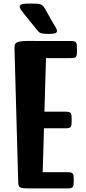

<svg xmlns="http://www.w3.org/2000/svg" viewBox="-20 -1054 480 1074"><path d="M61 -784.7Q60.5 -797.4 63.5 -805.2Q66.4 -813 75.9 -817.4Q85.4 -821.8 103 -823.5Q120.6 -825.2 149.9 -825.2Q158.2 -825.2 165.8 -825.2Q173.3 -825.2 180.2 -824.7H376Q388.7 -824.7 395.8 -822.8Q402.8 -820.8 406 -815.4Q409.2 -810.1 409.9 -800.8Q410.6 -791.5 410.6 -776.9Q410.6 -762.2 409.9 -752.7Q409.2 -743.2 406 -738Q402.8 -732.9 395.8 -731Q388.7 -729 376 -729H237.3L228.5 -429.2H346.2Q358.9 -429.2 366 -427.2Q373 -425.3 376.2 -420.2Q379.4 -415 380.1 -406Q380.9 -397 380.9 -382.8Q380.9 -368.7 380.1 -359.6Q379.4 -350.6 376.2 -345.5Q373 -340.3 366 -338.4Q358.9 -336.4 346.2 -336.4H226.1L218.8 -90.8H357.9Q370.6 -90.8 377.7 -88.6Q384.8 -86.4 387.9 -81.3Q391.1 -76.2 391.8 -67.4Q392.6 -58.6 392.6 -45.4Q392.6 -32.2 391.8 -23.4Q391.1 -14.6 387.9 -9.5Q384.8 -4.4 377.7 -2.2Q370.6 0 357.9 0H162.6H149.9Q127.4 0 114 -1Q100.6 -2 93.8 -5.4Q86.9 -8.8 84.7 -15.4Q82.5 -22 82 -33.2ZM251 -864.3Q233.4 -864.3 223.1 -865.5Q212.9 -866.7 206.3 -869.6Q199.7 -872.6 194.6 -877.9Q189.5 -883.3 182.6 -892.1L112.3 -979Q103 -990.7 96.7 -1000Q90.3 -1009.3 90.3 -1017.1Q90.3 -1022 93.5 -1025.4Q96.7 -1028.8 104 -1030.8Q111.3 -1032.7 123.8 -1033.4Q136.2 -1034.2 154.8 -1034.2Q175.3 -1034.2 188 -1033.2Q200.7 -1032.2 208.7 -1028.8Q216.8 -1025.4 221.9 -1019.5Q227.1 -1013.7 232.4 -1003.9L272.5 -932.6Q282.7 -914.6 290.8 -901.9Q298.8 -889.2 298.8 -880.9Q298.8 -871.1 287.4 -867.7Q275.9 -864.3 251 -864.3Z"/></svg>

Font: Denk One
Style: Regular
Weight: 400
Designer: Irina Smirnova
Foundry: Irina Smirnova
Version: Version 1.002